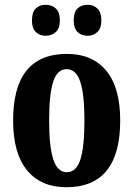

<svg xmlns="http://www.w3.org/2000/svg" viewBox="-20 -775 559 805"><path d="M35 -270Q35 -549 261 -549Q367 -549 425.5 -478.5Q484 -408 484 -270Q484 10 258 10Q152 10 93.5 -61Q35 -132 35 -270ZM334 -270Q334 -380 316.5 -432.5Q299 -485 259 -485Q220 -485 203 -432.5Q186 -380 186 -270Q186 -160 203.5 -106.5Q221 -53 260 -53Q300 -53 317 -106.5Q334 -160 334 -270ZM114 -689Q114 -724 130 -739.5Q146 -755 171 -755Q197 -755 214 -739.5Q231 -724 231 -689Q231 -656 213.5 -640.5Q196 -625 171 -625Q147 -625 130.5 -640.5Q114 -656 114 -689ZM289 -689Q289 -724 305 -739.5Q321 -755 348 -755Q372 -755 388.5 -739Q405 -723 405 -689Q405 -656 388 -640.5Q371 -625 348 -625Q322 -625 305.5 -640.5Q289 -656 289 -689Z"/></svg>

Font: Noto Serif CondExtraBold
Style: Regular
Weight: 800
Width: 3
Designer: Monotype Design Team
Foundry: Monotype Imaging Inc.
Version: Version 1.001